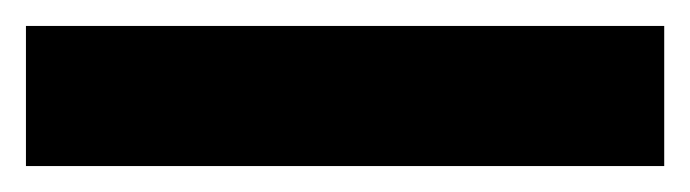

<svg xmlns="http://www.w3.org/2000/svg" viewBox="-22 50 532 148"><path d="M490 178V70H-2V178Z"/></svg>

Font: Noto Sans Thai Looped ExtraBold
Style: Regular
Weight: 800
Designer: Cadson Demak Team
Foundry: Cadson Demak Co., Ltd.
Version: Version 1.001